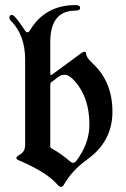

<svg xmlns="http://www.w3.org/2000/svg" viewBox="-20 -727 497 757"><path d="M17.1 -658.7Q17.1 -668 27.3 -668Q38.6 -668 77.6 -607.9Q83 -599.6 88.1 -599.6Q93.3 -599.6 97.7 -606.9Q157.7 -707 277.3 -707Q295.9 -707 295.9 -696Q295.9 -685.1 277.3 -685.1Q178.2 -685.1 178.2 -561V-437.5Q178.2 -431.2 180.7 -431.2Q183.1 -431.2 185.5 -433.1L296.4 -514.6Q307.6 -522.9 313.7 -522.9Q319.8 -522.9 319.8 -514.2Q319.8 -500.5 346.7 -475.6Q423.3 -403.8 423.3 -286.6Q423.3 -169.4 323.7 -98.1Q263.7 -55.2 231.4 2Q227.1 9.8 220.5 9.8Q213.9 9.8 207 1.5Q166.5 -46.9 54.7 -94.7Q44.4 -99.1 44.4 -104.2Q44.4 -109.4 56.6 -116.2Q79.1 -128.9 79.1 -154.8V-492.2Q79.1 -588.9 22.5 -645.5Q17.1 -650.9 17.1 -658.7ZM178.2 -149.9Q178.2 -144 184.1 -141.1Q215.8 -125 256.8 -90.3Q263.2 -85 269 -85Q274.9 -85 279.8 -91.3Q332.5 -160.6 332.5 -235.4Q332.5 -344.2 273.4 -408.7Q252 -432.1 236.6 -432.1Q221.2 -432.1 212.9 -425.8L184.1 -404.3Q178.2 -399.9 178.2 -393.6Z"/></svg>

Font: UnifrakturMaguntia20
Style: Book
Weight: 400
Designer: j. 'mach' wust, Gerrit Ansmann, Georg Duffner, based on a font by Peter Wiegel, original typeface by Carl Albert Fahrenw
Version: Version 2017-03-19